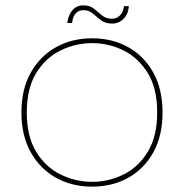

<svg xmlns="http://www.w3.org/2000/svg" viewBox="-20 -690 687 717"><path d="M324 7Q249 7 189.5 -26Q130 -59 95 -121Q60 -183 60 -270Q60 -357 95 -419Q130 -481 189.5 -514Q249 -547 324 -547Q399 -547 458.5 -514Q518 -481 552.5 -419Q587 -357 587 -270Q587 -183 552.5 -121Q518 -59 458.5 -26Q399 7 324 7ZM324 -11Q386 -11 441.5 -38.5Q497 -66 532 -123.5Q567 -181 567 -270Q567 -360 532 -417Q497 -474 441.5 -501.5Q386 -529 324 -529Q262 -529 206 -501.5Q150 -474 115 -417Q80 -360 80 -270Q80 -181 115 -123.5Q150 -66 206 -38.5Q262 -11 324 -11ZM231 -604Q235 -634 250.5 -652Q266 -670 291 -670Q316 -670 331 -657.5Q346 -645 361 -632.5Q376 -620 399 -620Q415 -620 427.5 -632Q440 -644 443 -667H461Q460 -640 442.5 -621Q425 -602 399 -602Q373 -602 357 -614.5Q341 -627 326.5 -639.5Q312 -652 291 -652Q274 -652 263 -640.5Q252 -629 249 -604Z"/></svg>

Font: Poppins Variable
Style: Regular
Weight: 100
Designer: Jonny Pinhorn
Foundry: Indian Type Foundry
Version: Version 6.000